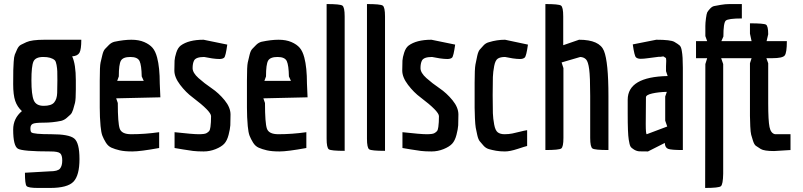

<svg xmlns="http://www.w3.org/2000/svg" viewBox="-20 -740 3962 947"><path d="M230 7Q92 7 68.5 -6.5Q45 -20 45 -101Q45 -156 88 -192Q65 -213 55 -242.5Q45 -272 45 -325Q45 -378 45.5 -394Q46 -410 47.5 -435Q49 -460 53 -470.5Q57 -481 64.5 -497Q72 -513 83 -519Q94 -525 110 -532Q136 -544 200 -544H381Q381 -496 372 -480Q363 -464 336 -462Q354 -423 354 -344V-299Q354 -250 350 -233Q346 -216 340.5 -199Q335 -182 327.5 -175Q320 -168 308.5 -158Q297 -148 282 -144Q239 -135 195.5 -135Q152 -135 141 -129Q130 -123 130 -107Q130 -91 135 -87Q146 -78 233 -78Q320 -78 346 -57Q372 -36 372 44.5Q372 125 342.5 156Q313 187 227 187H167Q119 187 111 177.5Q103 168 103 112L226 105Q265 105 276 91.5Q287 78 287 51.5Q287 25 276.5 16Q266 7 230 7ZM250 -443Q232 -459 193.5 -459Q155 -459 145 -436.5Q135 -414 135 -343.5Q135 -273 146.5 -245.5Q158 -218 195.5 -218Q233 -218 247 -234.5Q261 -251 262 -281.5Q263 -312 263 -343.5Q263 -375 262.5 -388.5Q262 -402 259 -419.5Q256 -437 250 -443Z M627 -78Q695 -78 765 -88V-10Q672 7 633 7Q594 7 570.5 1.5Q547 -4 530 -11.5Q513 -19 502 -37Q491 -55 485 -70.5Q479 -86 476 -118Q472 -161 472 -209.5Q472 -258 472 -291V-343Q472 -414 476 -431.5Q480 -449 485 -469.5Q490 -490 498 -498.5Q506 -507 517.5 -518.5Q529 -530 544 -534Q591 -544 628 -544Q665 -544 691.5 -532.5Q718 -521 732.5 -504Q747 -487 755 -456Q768 -407 768 -328L771 -260L553 -255L561 -232Q561 -133 570.5 -105.5Q580 -78 627 -78ZM566 -363 558 -341H689L679 -363Q678 -418 668.5 -438.5Q659 -459 623 -459Q587 -459 576.5 -441Q566 -423 566 -363Z M841 -88Q931 -78 960 -78Q989 -78 998 -83Q1007 -88 1011.5 -93.5Q1016 -99 1018 -114Q1021 -135 1021 -167Q1021 -191 931 -259Q897 -284 868.5 -321.5Q840 -359 840 -392Q840 -425 841 -441Q842 -457 849.5 -480.5Q857 -504 871 -515Q910 -544 984 -544L1101 -520Q1093 -462 1085.5 -455.5Q1078 -449 1062.5 -449Q1047 -449 1026 -452L987 -459Q946 -459 937 -441Q930 -427 930 -404Q930 -381 959 -355Q988 -329 1023.5 -305Q1059 -281 1088 -245.5Q1117 -210 1117 -175Q1117 -140 1116 -122Q1115 -104 1107.5 -75Q1100 -46 1086 -31Q1072 -16 1043.5 -4.5Q1015 7 984.5 7Q954 7 932.5 4.5Q911 2 882.5 -3Q854 -8 841 -10Z M1353 -78Q1421 -78 1491 -88V-10Q1398 7 1359 7Q1320 7 1296.5 1.5Q1273 -4 1256 -11.5Q1239 -19 1228 -37Q1217 -55 1211 -70.5Q1205 -86 1202 -118Q1198 -161 1198 -209.5Q1198 -258 1198 -291V-343Q1198 -414 1202 -431.5Q1206 -449 1211 -469.5Q1216 -490 1224 -498.5Q1232 -507 1243.5 -518.5Q1255 -530 1270 -534Q1317 -544 1354 -544Q1391 -544 1417.5 -532.5Q1444 -521 1458.5 -504Q1473 -487 1481 -456Q1494 -407 1494 -328L1497 -260L1279 -255L1287 -232Q1287 -133 1296.5 -105.5Q1306 -78 1353 -78ZM1292 -363 1284 -341H1415L1405 -363Q1404 -418 1394.5 -438.5Q1385 -459 1349 -459Q1313 -459 1302.5 -441Q1292 -423 1292 -363Z M1680 -659V4Q1613 4 1602 -3.5Q1591 -11 1591 -56V-720Q1657 -720 1668.5 -712.5Q1680 -705 1680 -659Z M1879 -659V4Q1812 4 1801 -3.5Q1790 -11 1790 -56V-720Q1856 -720 1867.5 -712.5Q1879 -705 1879 -659Z M1965 -88Q2055 -78 2084 -78Q2113 -78 2122 -83Q2131 -88 2135.5 -93.5Q2140 -99 2142 -114Q2145 -135 2145 -167Q2145 -191 2055 -259Q2021 -284 1992.5 -321.5Q1964 -359 1964 -392Q1964 -425 1965 -441Q1966 -457 1973.5 -480.5Q1981 -504 1995 -515Q2034 -544 2108 -544L2225 -520Q2217 -462 2209.5 -455.5Q2202 -449 2186.5 -449Q2171 -449 2150 -452L2111 -459Q2070 -459 2061 -441Q2054 -427 2054 -404Q2054 -381 2083 -355Q2112 -329 2147.5 -305Q2183 -281 2212 -245.5Q2241 -210 2241 -175Q2241 -140 2240 -122Q2239 -104 2231.5 -75Q2224 -46 2210 -31Q2196 -16 2167.5 -4.5Q2139 7 2108.5 7Q2078 7 2056.5 4.5Q2035 2 2006.5 -3Q1978 -8 1965 -10Z M2580 -98V-20Q2571 -18 2533 -5.5Q2495 7 2470.5 7Q2446 7 2426.5 3.5Q2407 0 2391.5 -4.5Q2376 -9 2365 -21.5Q2354 -34 2346.5 -43Q2339 -52 2334 -74Q2329 -96 2326.5 -110Q2324 -124 2322.5 -156.5Q2321 -189 2321 -208V-332Q2321 -400 2325 -421.5Q2329 -443 2334 -465Q2339 -487 2346.5 -495.5Q2354 -504 2365 -516Q2376 -528 2392 -532Q2431 -544 2471 -544L2584 -520Q2576 -463 2568 -456Q2560 -449 2545 -449Q2530 -449 2509 -452L2471 -459Q2448 -459 2435.5 -451Q2423 -443 2417.5 -414.5Q2412 -386 2411 -360Q2410 -334 2410 -271Q2410 -208 2411 -181.5Q2412 -155 2417.5 -125.5Q2423 -96 2435.5 -87Q2448 -78 2468.5 -78Q2489 -78 2506.5 -81.5Q2524 -85 2545 -90.5Q2566 -96 2580 -98Z M2759 -60Q2759 -15 2748 -7.5Q2737 0 2670 0V-720Q2736 -720 2747 -712.5Q2758 -705 2758 -659V-517L2836 -544Q2937 -544 2959 -489Q2981 -434 2981 -266V0Q2914 0 2902.5 -7.5Q2891 -15 2891 -60V-267Q2891 -361 2886 -398.5Q2881 -436 2870.5 -447Q2860 -458 2842 -459L2750 -432L2759 -404Z M3265 -413 3266 -440Q3266 -454 3263 -455Q3260 -456 3256 -459.5Q3252 -463 3245.5 -461Q3239 -459 3230 -460L3176 -453Q3155 -450 3140 -450Q3125 -450 3117 -457Q3109 -464 3101 -521L3217 -544Q3288 -544 3306 -533.5Q3324 -523 3332 -516Q3340 -509 3343 -488Q3348 -462 3348 -406V0Q3290 0 3275 -6Q3260 -12 3259 -35L3176 7Q3148 7 3134.5 6.5Q3121 6 3107.5 -2Q3094 -10 3089.5 -18Q3085 -26 3081 -52Q3076 -83 3076 -179V-248Q3076 -361 3273 -365L3265 -389ZM3170 -78Q3171 -78 3271 -116L3261 -145V-264L3269 -287Q3228 -286 3197 -279Q3166 -272 3166 -260L3165 -128Q3165 -78 3170 -78Z M3679 -625Q3747 -625 3758 -618.5Q3769 -612 3769 -571L3761 -537H3861Q3861 -480 3850.5 -466.5Q3840 -453 3789 -453H3760L3769 -428V-230Q3769 -145 3775.5 -113.5Q3782 -82 3803 -78H3879V0L3798 5Q3749 5 3732.5 -5Q3716 -15 3708 -21Q3700 -27 3694 -45.5Q3688 -64 3685 -75.5Q3682 -87 3680.5 -117.5Q3679 -148 3679 -168V-428L3687 -453H3537L3547 -424V117Q3546 170 3535.5 178.5Q3525 187 3458 187L3459 -424L3468 -453H3413V-537H3468L3459 -562V-612Q3459 -627 3462 -649.5Q3465 -672 3468 -678.5Q3471 -685 3481.5 -696.5Q3492 -708 3502 -710Q3512 -712 3534.5 -716Q3557 -720 3579 -720H3639V-649Q3571 -649 3559.5 -638Q3548 -627 3548 -560L3538 -537H3687L3679 -574Z"/></svg>

Font: Economica
Style: Bold
Weight: 700
Designer: Vicente Lamonaca
Foundry: Vicente Lamonaca
Version: Version 1.100